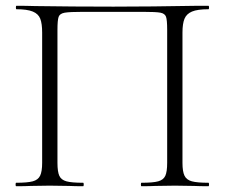

<svg xmlns="http://www.w3.org/2000/svg" viewBox="-20 -645 779 665"><path d="M702 0Q670 0 652 -1L586 -2L518 -1Q500 0 470 0Q468 0 468 -6Q468 -12 470 -12Q510 -12 528 -17Q546 -22 552.5 -36Q559 -50 559 -81V-542Q559 -576 555 -587Q551 -598 536 -601Q521 -604 474 -604H269Q221 -604 204 -601Q187 -598 183 -586.5Q179 -575 179 -542V-81Q179 -50 185.5 -36Q192 -22 210 -17Q228 -12 268 -12Q270 -12 270 -6Q270 0 268 0Q238 0 220 -1L152 -2L86 -1Q68 0 36 0Q34 0 34 -6Q34 -12 36 -12Q75 -12 93.5 -17Q112 -22 119 -36.5Q126 -51 126 -81V-532Q126 -563 119.5 -580Q113 -597 93.5 -605Q74 -613 37 -613Q35 -613 35 -619Q35 -625 37 -625Q71 -625 101 -624Q233 -622 373 -622Q499 -622 667 -625H702Q704 -625 704 -619Q704 -613 702 -613Q664 -613 645 -605Q626 -597 619 -580Q612 -563 612 -532V-81Q612 -51 619 -36.5Q626 -22 644.5 -17Q663 -12 702 -12Q704 -12 704 -6Q704 0 702 0Z"/></svg>

Font: Cormorant Unicase Light
Style: Regular
Weight: 300
Designer: Christian Thalmann (Catharsis Fonts)
Foundry: Catharsis Fonts
Version: Version 4.000